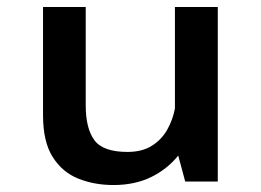

<svg xmlns="http://www.w3.org/2000/svg" viewBox="-20 -521 750 551"><path d="M305.5 10Q250.5 10 204.5 -8.5Q158.5 -27 131 -70.8Q103.5 -114.5 103.5 -190V-501H226V-218.5Q226 -152.5 250.8 -118.8Q275.5 -85 346 -85Q388 -85 416 -102.8Q444 -120.5 460 -149Q476 -177.5 482 -209.5V-501H605V0H511.5L491.5 -74.5Q459.5 -35 413 -12.5Q366.5 10 305.5 10Z"/></svg>

Font: League Mono Medium
Style: Regular
Weight: 500
Width: 6
Designer: Tyler Finck
Foundry: The League of Moveable Type / Tyler Finck
Version: Version 2.300;RELEASE